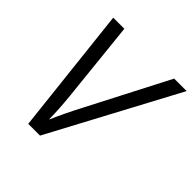

<svg xmlns="http://www.w3.org/2000/svg" viewBox="-187 -864 1014 1014"><g transform="rotate(45 320.0 -357.0)"><path d="M231.9 -96.2H233.9Q263.7 -166.5 313 -261.2L546.9 -713.9H640.1L258.8 0H170.9L91.8 -713.9H174.8L222.2 -259.8Q231.9 -164.1 231.9 -96.2Z"/></g></svg>

Font: OpenSans-Italic
Style: Italic
Weight: 400
Italic angle: -12°
Foundry: Ascender Corporation
Version: Version 1.10